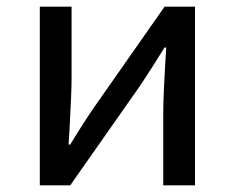

<svg xmlns="http://www.w3.org/2000/svg" viewBox="-20 -554 702 574"><path d="M99 -534H194V-319Q194 -280 188 -170L185 -122H190Q232 -191 264 -237L472 -534H563V0H468V-215Q468 -270 477 -412H472Q424 -335 399 -298L190 0H99Z"/></svg>

Font: Nebula Sans Medium
Style: Regular
Weight: 500
Designer: Paul D. Hunt for Adobe (as Source Sans)
Foundry: Nebula Entertainment & Broadcasting LLC
Version: Version 1.010